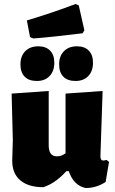

<svg xmlns="http://www.w3.org/2000/svg" viewBox="-20 -928 576 958"><path d="M357 -908 373 -901 401 -777 392 -762Q238 -743 146 -736L130 -743L114 -826Q244 -865 357 -908ZM364 -697Q402 -697 423 -675.5Q444 -654 444 -615Q444 -573 420.5 -548.5Q397 -524 357 -524Q317 -524 296 -545.5Q275 -567 275 -607Q275 -648 299 -672.5Q323 -697 364 -697ZM171 -697Q209 -697 230 -675.5Q251 -654 251 -615Q251 -573 227.5 -548.5Q204 -524 164 -524Q124 -524 103 -545.5Q82 -567 82 -607Q82 -648 106 -672.5Q130 -697 171 -697ZM196 6Q122 6 81.5 -28Q41 -62 41 -126L44 -229L38 -461L223 -474V-203Q223 -148 264 -148Q287 -148 307 -163V-461L492 -474L481 -148Q481 -127 495 -127Q502 -127 512 -130L524 -120L507 -20Q459 11 407 10Q348 -2 323 -74H311Q256 -13 196 6Z"/></svg>

Font: Alegreya Sans Black
Style: Regular
Weight: 900
Designer: Juan Pablo del Peral
Foundry: Huerta Tipografica
Version: Version 2.007